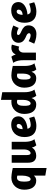

<svg xmlns="http://www.w3.org/2000/svg" viewBox="1476 -2240 985 3978"><g transform="rotate(-90 1969.0 -251.5)"><path d="M477 221 319 194V-43Q300 -20 275 -7Q250 6 215 6Q168 6 132.5 -12Q97 -30 73.5 -62.5Q50 -95 38.5 -141Q27 -187 27 -243Q27 -300 45.5 -349Q64 -398 97 -433.5Q130 -469 176 -489Q222 -509 278 -509Q309 -509 344.5 -504Q380 -499 409 -494Q443 -488 477 -480ZM319 -278V-385Q312 -388 299.5 -390.5Q287 -393 278 -393Q254 -393 238 -382.5Q222 -372 212.5 -353.5Q203 -335 199 -309Q195 -283 195 -253Q195 -225 196 -199.5Q197 -174 202.5 -154Q208 -134 218 -122Q228 -110 246 -110Q262 -110 275.5 -124Q289 -138 298.5 -161Q308 -184 313.5 -214.5Q319 -245 319 -278Z M861 -502H1019V-241Q1019 -181 1027 -141Q1035 -101 1046 -77Q1058 -48 1074 -32L947 8Q938 -1 929 -15Q921 -26 913 -43.5Q905 -61 900 -84Q874 -37 828.5 -15.5Q783 6 730 6Q691 6 663.5 -6.5Q636 -19 618.5 -41.5Q601 -64 593.5 -96Q586 -128 586 -168V-502H745V-189Q745 -154 753.5 -132.5Q762 -111 785 -111Q813 -111 837 -148.5Q861 -186 861 -252Z M1372 -512Q1419 -512 1452 -500.5Q1485 -489 1506 -468.5Q1527 -448 1537 -420.5Q1547 -393 1547 -361Q1547 -325 1529 -293Q1511 -261 1477.5 -236.5Q1444 -212 1396.5 -196Q1349 -180 1289 -175Q1296 -145 1314.5 -126.5Q1333 -108 1371 -108Q1393 -108 1418 -113Q1443 -118 1464 -124Q1489 -131 1513 -140L1543 -36Q1516 -23 1484 -13Q1457 -5 1421.5 2Q1386 9 1346 9Q1285 9 1241.5 -9Q1198 -27 1170.5 -59Q1143 -91 1130.5 -136.5Q1118 -182 1118 -237Q1118 -304 1137.5 -355.5Q1157 -407 1191.5 -441.5Q1226 -476 1272 -494Q1318 -512 1372 -512ZM1281 -276Q1311 -277 1331.5 -285Q1352 -293 1365 -305Q1378 -317 1384 -331Q1390 -345 1390 -357Q1390 -376 1379.5 -387.5Q1369 -399 1352 -399Q1333 -399 1319.5 -388Q1306 -377 1298 -359Q1290 -341 1286 -319Q1282 -297 1281 -276Z M1975 8 1969 1Q1963 -5 1955 -18Q1947 -31 1939 -49.5Q1931 -68 1927 -92Q1910 -45 1877 -19.5Q1844 6 1790 6Q1741 6 1704.5 -12Q1668 -30 1644 -62.5Q1620 -95 1608.5 -141Q1597 -187 1597 -243Q1597 -300 1615.5 -349Q1634 -398 1667 -433.5Q1700 -469 1746 -489Q1792 -509 1848 -509Q1857 -509 1867.5 -508Q1878 -507 1889 -506V-724L2047 -698V-241Q2047 -182 2055.5 -142Q2064 -102 2074 -77.5Q2084 -53 2093 -43L2102 -32ZM1889 -269V-385Q1882 -388 1869.5 -390.5Q1857 -393 1848 -393Q1824 -393 1808 -382.5Q1792 -372 1782.5 -353.5Q1773 -335 1769 -309Q1765 -283 1765 -253Q1765 -225 1766 -199.5Q1767 -174 1772.5 -154Q1778 -134 1788 -122Q1798 -110 1816 -110Q1831 -110 1844.5 -123Q1858 -136 1868 -158Q1878 -180 1883.5 -208.5Q1889 -237 1889 -269Z M2591 -241Q2591 -181 2599 -141Q2607 -101 2618 -77Q2630 -48 2646 -32L2519 8Q2508 -2 2499 -17Q2491 -30 2483.5 -48.5Q2476 -67 2471 -92Q2454 -45 2421 -19.5Q2388 6 2334 6Q2285 6 2248.5 -12Q2212 -30 2188 -62.5Q2164 -95 2152.5 -141Q2141 -187 2141 -243Q2141 -300 2159.5 -349Q2178 -398 2211 -433.5Q2244 -469 2290 -489Q2336 -509 2392 -509Q2423 -509 2458 -504.5Q2493 -500 2522 -494.5Q2551 -489 2570.5 -484.5Q2590 -480 2591 -480ZM2433 -269V-385Q2426 -388 2413.5 -390.5Q2401 -393 2392 -393Q2368 -393 2352 -382.5Q2336 -372 2326.5 -353.5Q2317 -335 2313 -309Q2309 -283 2309 -253Q2309 -225 2310 -199.5Q2311 -174 2316.5 -154Q2322 -134 2332 -122Q2342 -110 2360 -110Q2375 -110 2388.5 -123Q2402 -136 2412 -158Q2422 -180 2427.5 -208.5Q2433 -237 2433 -269Z M2868 -255V0H2710V-260Q2710 -320 2701.5 -359.5Q2693 -399 2682 -424Q2670 -452 2655 -469L2782 -509Q2790 -499 2799 -486Q2806 -475 2814 -458Q2822 -441 2827 -419Q2852 -467 2886.5 -488Q2921 -509 2968 -509Q2989 -509 3005.5 -505.5Q3022 -502 3033 -498L2992 -347Q2985 -351 2973.5 -354.5Q2962 -358 2945 -358Q2934 -358 2921 -352Q2908 -346 2896 -333.5Q2884 -321 2876 -301.5Q2868 -282 2868 -255Z M3248 -511Q3286 -511 3318.5 -504.5Q3351 -498 3376 -490Q3405 -480 3429 -469L3379 -357Q3371 -361 3358.5 -367Q3346 -373 3331.5 -379Q3317 -385 3301 -389Q3285 -393 3270 -393Q3254 -393 3243 -386Q3232 -379 3232 -364Q3232 -348 3252.5 -332.5Q3273 -317 3307 -303Q3367 -278 3399.5 -243.5Q3432 -209 3432 -151Q3432 -119 3420.5 -89.5Q3409 -60 3386.5 -38Q3364 -16 3330 -3Q3296 10 3252 10Q3217 10 3186.5 5Q3156 0 3130.5 -7.5Q3105 -15 3085 -22.5Q3065 -30 3053 -36L3105 -151Q3110 -149 3122.5 -142Q3135 -135 3151.5 -128Q3168 -121 3186.5 -115.5Q3205 -110 3222 -110Q3243 -110 3256.5 -118Q3270 -126 3270 -142Q3270 -161 3253.5 -176Q3237 -191 3211 -201Q3136 -231 3103.5 -268.5Q3071 -306 3071 -362Q3071 -394 3083 -421Q3095 -448 3118 -468Q3141 -488 3173.5 -499.5Q3206 -511 3248 -511Z M3740 -512Q3787 -512 3820 -500.5Q3853 -489 3874 -468.5Q3895 -448 3905 -420.5Q3915 -393 3915 -361Q3915 -325 3897 -293Q3879 -261 3845.5 -236.5Q3812 -212 3764.5 -196Q3717 -180 3657 -175Q3664 -145 3682.5 -126.5Q3701 -108 3739 -108Q3761 -108 3786 -113Q3811 -118 3832 -124Q3857 -131 3881 -140L3911 -36Q3884 -23 3852 -13Q3825 -5 3789.5 2Q3754 9 3714 9Q3653 9 3609.5 -9Q3566 -27 3538.5 -59Q3511 -91 3498.5 -136.5Q3486 -182 3486 -237Q3486 -304 3505.5 -355.5Q3525 -407 3559.5 -441.5Q3594 -476 3640 -494Q3686 -512 3740 -512ZM3649 -276Q3679 -277 3699.5 -285Q3720 -293 3733 -305Q3746 -317 3752 -331Q3758 -345 3758 -357Q3758 -376 3747.5 -387.5Q3737 -399 3720 -399Q3701 -399 3687.5 -388Q3674 -377 3666 -359Q3658 -341 3654 -319Q3650 -297 3649 -276Z"/></g></svg>

Font: Amaranth
Style: Bold
Weight: 700
Designer: Gesine Todt
Foundry: Gesine Todt
Version: Version 1.001